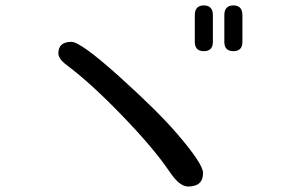

<svg xmlns="http://www.w3.org/2000/svg" viewBox="-20 -766 1040 705"><path d="M242.2 -612.3Q276.4 -612.3 417 -485.8Q557.6 -359.4 629.9 -275.4Q725.6 -164.1 725.6 -130.9Q725.6 -81.1 670.9 -81.1Q639.6 -81.1 604.5 -132.8Q546.9 -218.8 430.2 -339.8Q313.5 -460.9 224.6 -527.3Q194.3 -549.8 194.3 -570.3Q194.3 -612.3 242.2 -612.3ZM803.7 -710Q803.7 -746.1 836.9 -746.1Q870.1 -746.1 870.1 -710V-612.3Q870.1 -578.1 836.9 -578.1Q803.7 -578.1 803.7 -612.3V-710ZM695.3 -710Q695.3 -746.1 728.5 -746.1Q761.7 -746.1 761.7 -710V-612.3Q761.7 -578.1 728.5 -578.1Q695.3 -578.1 695.3 -612.3V-710Z"/></svg>

Font: jf-openhuninn-1.0
Style: Regular
Weight: 400
Designer: [Kosugi Maru]
      Designed by Motoya company      

      [Varela Round]
      Joe Prince(Latin component); Avraham Co
Foundry: justfont CO.,LTD.
Version: 1.0